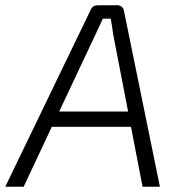

<svg xmlns="http://www.w3.org/2000/svg" viewBox="-47 -710 679 730"><path d="M451 -228H150L43 0H-27L298 -673Q305 -690 325 -690H400Q409 -690 416 -684Q423 -678 424 -670L561 0H495ZM440 -286 383 -581Q382 -591 379 -610Q376 -629 374 -639H344Q341 -633 331.5 -612Q322 -591 317 -581L178 -286Z"/></svg>

Font: Exo 2.0 Light
Style: Italic
Weight: 300
Italic angle: -8°
Designer: Natanael Gama
Version: Version 1.001;PS 001.001;hotconv 1.0.70;makeotf.lib2.5.58329